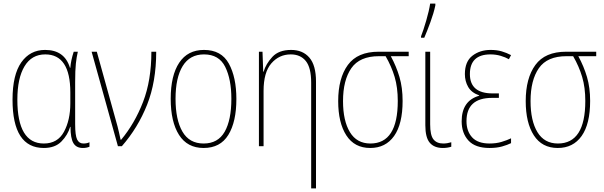

<svg xmlns="http://www.w3.org/2000/svg" viewBox="-20 -817 3373 1073"><path d="M372 -108H374Q374 -45 390 -17.5Q406 10 443 10Q464 10 480 3V-22Q466 -15 446 -15Q422 -15 411 -37.5Q400 -60 400 -123V-358Q400 -425 404 -462Q408 -499 415 -528H392Q376 -479 373 -438H371Q341 -538 232 -538Q148 -538 99 -468.5Q50 -399 50 -260Q50 10 225 10Q288 10 323.5 -26.5Q359 -63 372 -108ZM77 -260Q77 -380 117 -446.5Q157 -513 233 -513Q373 -513 373 -300V-240Q373 -146 337.5 -80.5Q302 -15 225 -15Q77 -15 77 -260Z M639 0H661Q751 -103 802 -231.5Q853 -360 853 -528H826Q826 -368 779.5 -247.5Q733 -127 657 -36H654Q650 -55 645 -77Q640 -99 637 -110L521 -528H492Z M1120 -538Q1029 -538 981.5 -466.5Q934 -395 934 -265Q934 -136 980.5 -63Q1027 10 1118 10Q1211 10 1256 -63Q1301 -136 1301 -264Q1301 -385 1259 -461.5Q1217 -538 1120 -538ZM1120 -513Q1204 -513 1238.5 -443.5Q1273 -374 1273 -265Q1273 -146 1235.5 -80.5Q1198 -15 1118 -15Q1038 -15 999.5 -81.5Q961 -148 961 -265Q961 -383 1001 -448Q1041 -513 1120 -513Z M1453 -416H1451L1447 -528H1427V0H1453V-309Q1453 -413 1496.5 -463Q1540 -513 1605 -513Q1659 -513 1689 -476Q1719 -439 1719 -355V236H1746V-361Q1746 -452 1709 -495Q1672 -538 1607 -538Q1538 -538 1502 -499Q1466 -460 1453 -416Z M2164 -503H2264V-528H2096Q1978 -528 1924 -454Q1870 -380 1870 -252Q1870 -131 1915.5 -60.5Q1961 10 2049 10Q2135 10 2182.5 -57Q2230 -124 2230 -253Q2230 -327 2212.5 -386.5Q2195 -446 2164 -503ZM2098 -503H2135Q2168 -446 2185.5 -387Q2203 -328 2203 -253Q2203 -15 2050 -15Q1974 -15 1935.5 -78.5Q1897 -142 1897 -252Q1897 -369 1943.5 -436Q1990 -503 2098 -503Z M2351 -606Q2367 -643 2385.5 -693.5Q2404 -744 2413 -787V-797H2384Q2378 -757 2362 -702Q2346 -647 2333 -614V-606ZM2357 -528V-117Q2357 -48 2382 -19Q2407 10 2455 10Q2480 10 2502 3V-22Q2479 -15 2457 -15Q2421 -15 2402.5 -38Q2384 -61 2384 -122V-528Z M2733 -295Q2606 -295 2606 -403Q2606 -513 2721 -513Q2751 -513 2778 -505Q2805 -497 2824 -486L2836 -509Q2811 -522 2784 -530Q2757 -538 2722 -538Q2662 -538 2620 -505.5Q2578 -473 2578 -403Q2578 -363 2596.5 -331Q2615 -299 2658 -284V-282Q2560 -254 2560 -139Q2560 -73 2598 -31.5Q2636 10 2716 10Q2756 10 2786 1.5Q2816 -7 2836 -17V-44Q2813 -33 2783 -24Q2753 -15 2716 -15Q2650 -15 2618.5 -49.5Q2587 -84 2587 -140Q2587 -270 2730 -270H2768V-295Z M3212 -503H3312V-528H3144Q3026 -528 2972 -454Q2918 -380 2918 -252Q2918 -131 2963.5 -60.5Q3009 10 3097 10Q3183 10 3230.5 -57Q3278 -124 3278 -253Q3278 -327 3260.5 -386.5Q3243 -446 3212 -503ZM3146 -503H3183Q3216 -446 3233.5 -387Q3251 -328 3251 -253Q3251 -15 3098 -15Q3022 -15 2983.5 -78.5Q2945 -142 2945 -252Q2945 -369 2991.5 -436Q3038 -503 3146 -503Z"/></svg>

Font: Noto Sans Display SemiCondensed Thin
Style: Regular
Weight: 250
Width: 4
Designer: Monotype Design team
Foundry: Monotype Imaging Inc.
Version: 1.000